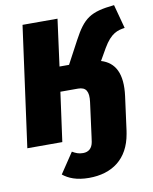

<svg xmlns="http://www.w3.org/2000/svg" viewBox="-100 -790 872 1092"><g transform="rotate(-10 336.0 -244.5)"><path d="M507 -416 546 -484C592 -563 631 -572 672 -578L635 -716C496 -702 456 -673 394 -557L324 -426H269L305 -696H103L8 0H210L249 -284H351C397 -284 413 -257 405 -197L379 0L375 28C369 64 348 82 316 82C290 82 275 75 254 63L175 181C207 207 253 227 325 227C459 227 554 159 578 18L581 0L607 -195C624 -323 587 -392 507 -416Z"/></g></svg>

Font: Fira Sans Heavy
Style: Italic
Weight: 900
Italic angle: -8°
Designer: bBox Type GmbH & Carrois Corporate GbR & Edenspiekermann AG
Foundry: bBox Type GmbH & Carrois Corporate GbR & Edenspiekermann AG
Version: Version 4.301;PS 004.301;hotconv 1.0.88;makeotf.lib2.5.64775